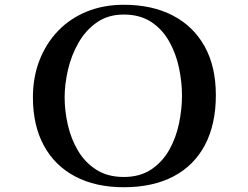

<svg xmlns="http://www.w3.org/2000/svg" viewBox="-20 -782 1040 805"><path d="M743 -381Q743 -438 730.5 -497.5Q718 -557 689.5 -608Q661 -659 614 -690Q567 -721 499 -721Q433 -721 386 -688Q339 -655 309 -602.5Q279 -550 265 -489.5Q251 -429 251 -374Q251 -317 264.5 -258Q278 -199 307.5 -149.5Q337 -100 384.5 -70Q432 -40 499 -40Q567 -40 614 -71.5Q661 -103 689.5 -153.5Q718 -204 730.5 -264Q743 -324 743 -381ZM885 -383Q885 -261 839.5 -174.5Q794 -88 707.5 -42.5Q621 3 499 3Q381 3 295.5 -42Q210 -87 164 -171.5Q118 -256 118 -374Q118 -458 145.5 -529Q173 -600 223.5 -652.5Q274 -705 344 -733.5Q414 -762 499 -762Q618 -762 704.5 -717Q791 -672 838 -587.5Q885 -503 885 -383Z"/></svg>

Font: Kaisei Tokumin
Style: Bold
Weight: 700
Designer: Font-Kai, 金井和夫
Foundry: KAZUO KANAI
Version: Version 5.003